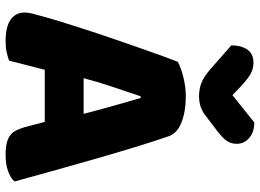

<svg xmlns="http://www.w3.org/2000/svg" viewBox="-138 -756 904 667"><g transform="rotate(90 313.5 -422.0)"><path d="M194 -588Q211 -598 245.5 -607Q280 -616 315 -616Q365 -616 403.5 -601.5Q442 -587 453 -556Q471 -504 492 -435Q513 -366 534 -292.5Q555 -219 575 -147.5Q595 -76 610 -21Q598 -7 574 1.5Q550 10 517 10Q493 10 476.5 6Q460 2 449.5 -6Q439 -14 432.5 -27Q426 -40 421 -57L403 -126H222Q214 -96 206 -64Q198 -32 190 -2Q176 3 160.5 6.5Q145 10 123 10Q72 10 47.5 -7.5Q23 -25 23 -56Q23 -70 27 -84Q31 -98 36 -117Q43 -144 55.5 -184Q68 -224 83 -270.5Q98 -317 115 -366Q132 -415 147 -458.5Q162 -502 174.5 -536Q187 -570 194 -588ZM310 -778 405 -854Q438 -854 458.5 -836.5Q479 -819 479 -793Q479 -773 469.5 -759Q460 -745 433 -724L378 -682Q366 -673 350 -667.5Q334 -662 314 -662Q287 -662 265.5 -671Q244 -680 218 -703L137 -774Q137 -808 151.5 -829.5Q166 -851 197 -851Q217 -851 234.5 -842Q252 -833 284 -803ZM314 -459Q300 -417 282.5 -365.5Q265 -314 251 -261H375Q361 -315 346.5 -366.5Q332 -418 320 -459Z"/></g></svg>

Font: Baloo Chettan
Style: Regular
Weight: 400
Designer: Maithili Shingre and Ek Type
Foundry: Ek Type
Version: Version 1.443;PS 1.000;hotconv 16.6.51;makeotf.lib2.5.65220;